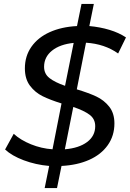

<svg xmlns="http://www.w3.org/2000/svg" viewBox="-20 -840 663 980"><path d="M419 -622 372 -384Q432 -366 471.5 -347.5Q511 -329 537.5 -295.5Q564 -262 564 -210Q564 -147 530 -99Q496 -51 435 -24Q374 3 294 7L271 120H208L231 7Q162 1 101 -22Q40 -45 6 -77L50 -157Q85 -125 138 -103.5Q191 -82 248 -78L294 -312Q236 -330 197.5 -349Q159 -368 133 -402.5Q107 -437 107 -491Q107 -554 140.5 -601.5Q174 -649 234 -676Q294 -703 373 -707L396 -820H459L436 -707Q491 -702 539 -687.5Q587 -673 623 -649L583 -567Q514 -616 419 -622ZM312 -402 356 -621Q286 -614 245.5 -581.5Q205 -549 205 -499Q205 -463 232.5 -441.5Q260 -420 312 -402ZM354 -294 311 -78Q383 -84 424.5 -115Q466 -146 466 -196Q466 -233 437 -254.5Q408 -276 354 -294Z"/></svg>

Font: Montserrat Alternates Medium
Style: Italic
Weight: 500
Italic angle: -11.3°
Designer: Julieta Ulanovsky
Foundry: Julieta Ulanovsky
Version: Version 7.200